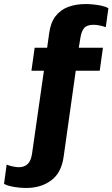

<svg xmlns="http://www.w3.org/2000/svg" viewBox="-113 -748 558 953"><path d="M18 185Q1 185 -19.5 183Q-40 181 -60 176.5Q-80 172 -93 165L-80 69Q-69 74 -50.5 78Q-32 82 -20 82Q8 82 24.5 66Q41 50 46 15L105 -397H43L59 -511H121L131 -583Q138 -636 163 -668Q188 -700 226.5 -714Q265 -728 312 -728Q328 -728 349 -726Q370 -724 391 -719.5Q412 -715 425 -707L412 -613Q400 -618 382 -621.5Q364 -625 351 -625Q319 -625 305 -609Q291 -593 286 -560L278 -511H398L382 -397H263L203 29Q192 110 141 147.5Q90 185 18 185Z"/></svg>

Font: Chivo Medium
Style: Bold Italic
Weight: 700
Italic angle: -8.05°
Version: Version 2.002